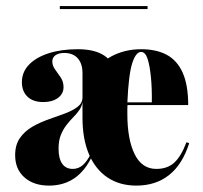

<svg xmlns="http://www.w3.org/2000/svg" viewBox="-20 -589 657 621"><path d="M421 11.3Q366.9 11.3 327.8 -14.9Q288.7 -41.1 267.7 -90.3Q246.8 -139.5 246.8 -208.1Q246.8 -285.5 271.8 -334.3Q296.8 -383.1 339.9 -406.5Q383.1 -429.8 436.3 -429.8Q485.5 -429.8 519.4 -411.7Q553.2 -393.5 571 -353.6Q588.7 -313.7 588.7 -249.2H348.4L346.8 -258.1H471Q471.8 -303.2 468.1 -339.9Q464.5 -376.6 457.3 -398.8Q450 -421 436.3 -421Q419.4 -421 407.7 -384.7Q396 -348.4 391.9 -257.3L392.7 -255.6Q391.9 -247.6 391.9 -238.7Q391.9 -229.8 391.9 -220.2Q391.9 -138.7 415.3 -90.7Q438.7 -42.7 485.5 -42.7Q521.8 -42.7 544 -63.3Q566.1 -83.9 583.1 -129L591.9 -125.8Q570.2 -57.3 527 -23Q483.9 11.3 421 11.3ZM215.3 -42.7Q233.9 -42.7 248 -55.2Q262.1 -67.7 273.4 -91.1L246.8 -208.1V-258.1Q244.4 -244.4 236.3 -232.7Q228.2 -221 216.9 -209.7Q205.6 -198.4 194.8 -184.3Q183.9 -170.2 176.6 -152Q169.4 -133.9 169.4 -108.1Q169.4 -76.6 181 -59.7Q192.7 -42.7 215.3 -42.7ZM138.7 11.3Q88.7 11.3 58.9 -15.3Q29 -41.9 29 -87.1Q29 -121 44.8 -143.1Q60.5 -165.3 85.1 -179.4Q109.7 -193.5 137.9 -203.2Q166.1 -212.9 190.7 -222.2Q215.3 -231.5 231 -243.5Q246.8 -255.6 246.8 -274.2V-352.4Q246.8 -383.1 231.5 -400.4Q216.1 -417.7 187.9 -417.7Q170.2 -417.7 159.7 -410.5Q149.2 -403.2 149.2 -390.3Q149.2 -376.6 158.1 -364.5Q166.9 -352.4 176.2 -338.7Q185.5 -325 185.5 -307.3Q185.5 -285.5 167.3 -272.2Q149.2 -258.9 120.2 -258.9Q87.1 -258.9 69 -276.2Q50.8 -293.5 50.8 -323.4Q50.8 -355.6 73.4 -379.4Q96 -403.2 136.7 -416.5Q177.4 -429.8 231.5 -429.8Q280.6 -429.8 310.5 -413.3Q340.3 -396.8 353.6 -362.9Q366.9 -329 366.9 -276.6L279 -86.3Q255.6 -36.3 220.6 -12.5Q185.5 11.3 138.7 11.3ZM173.4 -559.7V-569.4H457.3V-559.7Z"/></svg>

Font: Playfair 144pt SemiCondensed Black
Style: Regular
Weight: 900
Width: 4
Designer: Claus Eggers Sørensen
Foundry: Claus Eggers Sørensen
Version: Version 2.203